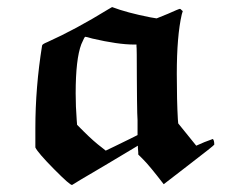

<svg xmlns="http://www.w3.org/2000/svg" viewBox="-20 -492 643 543"><path d="M80 -129Q80 -245 99 -363Q99 -367 114 -373Q194 -409 285 -465L297 -472Q339 -456 405 -443L423 -440L455 -453Q486 -467 489 -467L491 -466Q493 -464 494.5 -462.5Q496 -461 497 -461L494 -451Q480 -390 480 -283Q480 -207 483 -155L484 -143L535 -80L558 -90L582 -99Q586 -95 586 -83Q586 -81 513 -25L443 29Q403 -23 386 -40L371 -55V-61Q371 -63 370.5 -67.5Q370 -72 370 -74V-80L278 -25Q186 29 184 31Q179 33 133 -13.5Q87 -60 80 -75ZM241 -383Q224 -388 221 -388Q219 -388 210 -367Q194 -325 194 -228Q194 -191 197 -152L198 -139L217 -120Q245 -92 269 -74L279 -66L304 -78Q338 -95 349 -100L369 -110V-152Q368 -164 367.5 -210Q367 -256 367 -275Q367 -358 366 -361V-366H359Q314 -366 241 -383Z"/></svg>

Font: KaTeX_Fraktur
Style: Bold
Weight: 700
Version: Version 1.1; ttfautohint (v1.3)